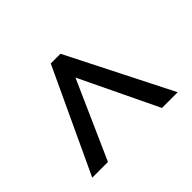

<svg xmlns="http://www.w3.org/2000/svg" viewBox="-123 -811 769 769"><g transform="rotate(45 262.0 -426.0)"><path d="M482 -184 41 -390V-445L482 -668V-579L151 -420L482 -273Z"/></g></svg>

Font: Noto Sans Telugu UI SemiCondensed Medium
Style: Regular
Weight: 500
Width: 4
Designer: Jelle Bosma - Monotype Design Team
Foundry: Monotype Imaging Inc.
Version: Version 2.005; ttfautohint (v1.8.4.7-5d5b)